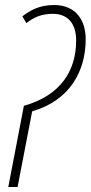

<svg xmlns="http://www.w3.org/2000/svg" viewBox="-20 -744 361 764"><path d="M75 -323 13 0H50L108 -301C257 -344 321 -460 321 -588C321 -661 284 -724 195 -724C137 -724 100 -703 69 -679L85 -652C114 -675 145 -689 190 -689C252 -689 283 -648 283 -583C283 -462 221 -364 75 -323Z"/></svg>

Font: Noto Sans ExtraCondensed ExtraLight
Style: Italic
Weight: 200
Width: 2
Italic angle: -12°
Designer: Monotype Design Team
Foundry: Monotype Imaging Inc.
Version: Version 2.013